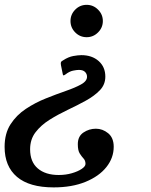

<svg xmlns="http://www.w3.org/2000/svg" viewBox="-60 -552 639 813"><path d="M375.5 -463Q375.5 -435 355.2 -414.8Q335 -394.5 307 -394.5Q278.5 -394.5 258.5 -414.8Q238.5 -435 238.5 -463Q238.5 -491 258.5 -511.2Q278.5 -531.5 307 -531.5Q335 -531.5 355.2 -511.2Q375.5 -491 375.5 -463ZM208 -297Q229.5 -311 250.2 -314.8Q271 -318.5 284.5 -318.5Q329.5 -318.5 357.8 -293.5Q386 -268.5 386 -227.5Q386 -194 363 -170Q340 -146 303.8 -126Q267.5 -106 226.8 -86.8Q186 -67.5 149.8 -44.8Q113.5 -22 90.5 8Q67.5 38 67.5 80Q67.5 133.5 100 161.2Q132.5 189 188.5 189Q218.5 189 244.2 181.5Q270 174 286 163.2Q302 152.5 302 142Q302 128 294 119.5Q286 111 277.8 98.2Q269.5 85.5 269.5 58.5Q269.5 25 293.5 9Q317.5 -7 346 -7Q374.5 -7 398 12.2Q421.5 31.5 421.5 69.5Q421.5 116.5 390.5 155.5Q359.5 194.5 302.2 218Q245 241.5 167 241.5Q64.5 241.5 12 197Q-40.5 152.5 -40.5 70Q-40.5 13 -15.2 -26Q10 -65 49.8 -91.2Q89.5 -117.5 134 -135.2Q178.5 -153 218.2 -166.8Q258 -180.5 283.2 -194.5Q308.5 -208.5 308.5 -227Q308.5 -239 300 -247.5Q291.5 -256 274 -256Q265 -256 249.2 -252.8Q233.5 -249.5 217.5 -237Q210.5 -232 208.2 -233Q206 -234 204 -247L198 -276.5Q196.5 -286.5 198.5 -289.8Q200.5 -293 208 -297Z"/></svg>

Font: Besley* Narrow Medium
Style: Italic
Weight: 500
Width: 4
Italic angle: -13°
Designer: Owen Earl
Foundry: indestructible type*
Version: Version 3.000; ttfautohint (v1.8.3)